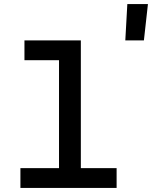

<svg xmlns="http://www.w3.org/2000/svg" viewBox="-20 -930 752 950"><path d="M81 0V-98H272V-632H101V-730H380V-98H557V0ZM600 -730 610 -910H712L692 -730Z"/></svg>

Font: Tiny SemiBold
Style: Regular
Weight: 600
Designer: Philipp Nurullin, Konstantin Bulenkov
Foundry: JetBrains
Version: Version 2.251; ttfautohint (v1.8.4.7-5d5b)